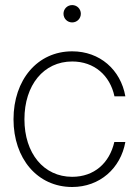

<svg xmlns="http://www.w3.org/2000/svg" viewBox="-20 -727 546 756"><path d="M264.2 9.3C372.6 9.3 455.1 -64 473.6 -168H430.2C411.1 -85 351.1 -30.8 264.2 -30.8C151.9 -30.8 76.2 -123.5 76.2 -257.3C76.2 -392.1 151.9 -484.9 264.2 -484.9C351.1 -484.9 413.1 -430.2 430.7 -347.7H473.6C455.1 -452.6 373 -524.9 264.2 -524.9C127.4 -524.9 33.2 -412.6 33.2 -257.3C33.2 -102.5 127.4 9.3 264.2 9.3ZM264.2 -638.7C283.2 -638.7 298.3 -653.8 298.3 -672.9C298.3 -691.9 283.2 -707 264.2 -707C245.1 -707 230 -691.9 230 -672.9C230 -653.8 245.1 -638.7 264.2 -638.7Z"/></svg>

Font: Raveo Display Display ExLight
Style: Regular
Weight: 200
Designer: Jakub Foglar, Rasmus Andersson (Inter)
Foundry: Jakubfoglar.com
Version: Version 1.100;Glyphs 3.2.3 (3260)